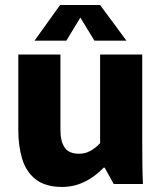

<svg xmlns="http://www.w3.org/2000/svg" viewBox="-20 -739 646 771"><path d="M229.8 11.7Q162 11.7 123.3 -18.8Q84.7 -49.3 69.1 -101Q53.5 -152.7 53.5 -215.5V-520H222.7V-216.7Q222.7 -171.3 239.7 -146.5Q256.8 -121.7 297 -121.7Q316 -121.7 331.4 -127.7Q346.8 -133.8 359.5 -143.7Q372.2 -153.5 382 -164V-520H551.2V-172.5Q551.2 -123.2 551.7 -80.2Q552.2 -37.2 554 0H436.7L400.3 -65.8H396Q379.5 -47.8 354.7 -29.8Q329.8 -11.7 298.1 0Q266.3 11.7 229.8 11.7ZM118.7 -575.8 221.3 -718.8H382L487.7 -575.8H359L302.7 -668.5L246.5 -575.8Z"/></svg>

Font: Murecho Thin
Style: Regular
Weight: 100
Designer: Neil Summerour
Foundry: Positype
Version: Version 1.010